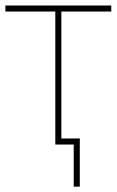

<svg xmlns="http://www.w3.org/2000/svg" viewBox="-20 -536 433 712"><path d="M185.1 -493.2H0V-515.6H392.6V-493.2H207.5V0H185.1ZM253.4 0H200.7V-22.5H275.9V156.2H253.4Z"/></svg>

Font: Intratopia Thin
Style: Regular
Weight: 100
Designer: Rasmus Andersson
Foundry: rsms
Version: Version 3.000;Glyphs 3.2.3 (3260)